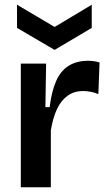

<svg xmlns="http://www.w3.org/2000/svg" viewBox="-20 -792 458 812"><path d="M68 0V-263V-523H175L172 -339H190Q198 -405 217 -448.5Q236 -492 270 -513.5Q304 -535 353 -535Q363 -535 375 -533.5Q387 -532 401 -528L396 -394Q380 -401 363 -404Q346 -407 332 -407Q293 -407 265 -386.5Q237 -366 220 -328.5Q203 -291 195 -240V0ZM52 -772 211 -678 368 -772V-674L211 -581L52 -674Z"/></svg>

Font: Bricolage Grotesque SemiBold
Style: Regular
Weight: 600
Designer: Mathieu Triay
Foundry: Atelier Triay
Version: Version 1.000;gftools[0.9.30]